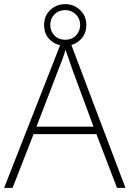

<svg xmlns="http://www.w3.org/2000/svg" viewBox="-20 -912 630 932"><path d="M548 0 448 -261H143L41 0H0L281 -716H318L589 0ZM330 -578Q325 -595 316 -619.5Q307 -644 298 -670Q291 -646 282 -621.5Q273 -597 265 -578L157 -297H434ZM297 -690Q254 -690 224 -717.5Q194 -745 194 -791Q194 -835 224 -863.5Q254 -892 297 -892Q339 -892 369 -863Q399 -834 399 -791Q399 -746 369 -718Q339 -690 297 -690ZM297 -719Q329 -719 349 -740Q369 -761 369 -791Q369 -822 347.5 -842.5Q326 -863 297 -863Q265 -863 244.5 -842.5Q224 -822 224 -791Q224 -761 244 -740Q264 -719 297 -719Z"/></svg>

Font: Noto Sans ExtraLight
Style: Regular
Weight: 200
Designer: Monotype Design Team
Foundry: Monotype Imaging Inc.
Version: Version 2.007